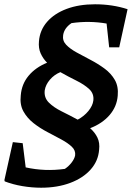

<svg xmlns="http://www.w3.org/2000/svg" viewBox="-65 -679 616 897"><path d="M127 198Q84 198 39.5 190.5Q-5 183 -44 168L-41 166L-45 165L-5 -15L41 -10L55 103Q145 123 238 110Q256 98 269.5 80.5Q283 63 286 47Q289 24 270.5 6.5Q252 -11 221.5 -27.5Q191 -44 156.5 -62Q122 -80 92 -103.5Q62 -127 44.5 -158.5Q27 -190 32 -233Q36 -286 68.5 -325Q101 -364 155 -386Q136 -405 125 -429.5Q114 -454 117 -486Q121 -538 155 -577Q189 -616 246.5 -637.5Q304 -659 379 -659Q460 -659 531 -636L492 -458H445L433 -569Q352 -583 269 -571Q235 -548 230 -515Q226 -489 244 -470Q262 -451 293 -434Q324 -417 358.5 -399Q393 -381 423.5 -358.5Q454 -336 471.5 -305.5Q489 -275 485 -232Q481 -181 447 -141.5Q413 -102 356 -80Q378 -61 390 -36.5Q402 -12 398 21Q394 73 358.5 113Q323 153 263 175.5Q203 198 127 198ZM144 -257Q140 -223 163 -200Q186 -177 223.5 -158.5Q261 -140 298 -120Q328 -136 348 -160.5Q368 -185 371 -209Q375 -241 352 -262.5Q329 -284 291.5 -302.5Q254 -321 217 -342Q188 -330 168 -306.5Q148 -283 144 -257Z"/></svg>

Font: Piazzolla SemiBold
Style: Italic
Weight: 600
Italic angle: -11.3°
Designer: Juan Pablo del Peral
Foundry: Huerta Tipografica
Version: Version 1.330